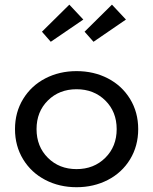

<svg xmlns="http://www.w3.org/2000/svg" viewBox="-20 -783 652 818"><path d="M306.2 -480Q379.9 -480 439.7 -449Q499.5 -418 534.2 -361.3Q568.8 -304.7 568.8 -232.9Q568.8 -161.1 534.2 -104.2Q499.5 -47.4 439.5 -16.4Q379.4 14.6 306.2 14.6Q232.9 14.6 173.1 -16.4Q113.3 -47.4 78.6 -104.2Q43.9 -161.1 43.9 -232.9Q43.9 -304.7 78.6 -361.3Q113.3 -418 173.1 -449Q232.9 -480 306.2 -480ZM428.5 -355Q379.9 -402.8 306.2 -402.8Q232.4 -402.8 184.1 -355Q135.7 -307.1 135.7 -232.9Q135.7 -158.7 184.1 -110.6Q232.4 -62.5 306.2 -62.5Q379.9 -62.5 428.5 -110.6Q477.1 -158.7 477.1 -232.9Q477.1 -307.1 428.5 -355ZM340.3 -647.9 457 -763.2 516.6 -699.7 378.4 -605ZM158.7 -647.9 275.4 -763.2 335 -699.7 196.3 -605Z"/></svg>

Font: Spartan MB Med
Style: Regular
Weight: 500
Designer: Matt Bailey, Mirko Velimirovic
Foundry: Matt Bailey
Version: Version 1.005